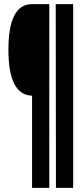

<svg xmlns="http://www.w3.org/2000/svg" viewBox="-20 -755 402 925"><path d="M134.5 150H217.5V-735H133.5Q20.5 -735 20.5 -515Q20.5 -297.5 134.5 -294ZM249.5 150H332.5V-735H248.5Z"/></svg>

Font: League Gothic Condensed
Style: Regular
Weight: 400
Width: 3
Designer: The League of Moveable Type
Version: Version 1.600; ttfautohint (v1.8.3)